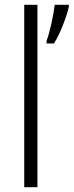

<svg xmlns="http://www.w3.org/2000/svg" viewBox="-20 -780 307 800"><path d="M136 0V-760H81V0ZM267 -752V-760H208C204 -722 186 -638 174 -610V-599H205C231 -640 257 -709 267 -752Z"/></svg>

Font: Noto Sans Devanagari SemiCondensed Light
Style: Regular
Weight: 300
Width: 4
Designer: Jelle Bosma - Monotype Design Team
Foundry: Monotype Imaging Inc.
Version: Version 2.004